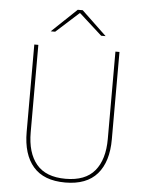

<svg xmlns="http://www.w3.org/2000/svg" viewBox="-57 -870 699 923"><g transform="rotate(5 292.5 -408.0)"><path d="M292.5 9Q189 9 138 -50Q87 -109 87 -217.5V-639H106.5V-217.5Q106.5 -118 152 -63.5Q197.5 -9 292.5 -9Q388 -9 433.2 -63.5Q478.5 -118 478.5 -217.5V-639H498V-217.5Q498 -109 446.8 -50Q395.5 9 292.5 9ZM280.5 -823.5H304.5L424.5 -709.5V-709H403.5L294 -808H291L181.5 -709H160.5V-709.5Z"/></g></svg>

Font: Anek Latin Thin
Style: Regular
Weight: 250
Designer: Yesha Goshar
Foundry: Ek Type
Version: Version 1.003